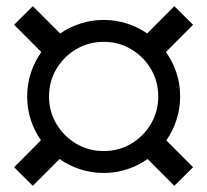

<svg xmlns="http://www.w3.org/2000/svg" viewBox="-20 -646 675 625"><path d="M86.9 -41 25.9 -101.6 113.3 -189.5Q91.8 -219.7 80.1 -256.1Q68.4 -292.5 68.4 -332Q68.4 -372.6 80.6 -409.2Q92.8 -445.8 114.3 -476.6L25.9 -565.4L86.9 -626L175.8 -537.1Q205.6 -557.6 241.7 -569.3Q277.8 -581.1 317.4 -581.1Q356.9 -581.1 392.8 -569.6Q428.7 -558.1 459 -537.1L547.4 -626L608.4 -565.4L520 -476.6Q542 -446.3 554.2 -409.4Q566.4 -372.6 566.4 -332Q566.4 -292 554.4 -255.6Q542.5 -219.2 521.5 -189L608.4 -101.6L547.4 -41L460.4 -128.4Q430.2 -106.9 393.8 -95Q357.4 -83 317.4 -83Q277.3 -83 240.7 -95Q204.1 -106.9 173.8 -128.4ZM317.4 -154.3Q366.7 -154.3 407 -178.2Q447.3 -202.1 471.2 -242.7Q495.1 -283.2 495.1 -332Q495.1 -381.3 471.2 -421.6Q447.3 -461.9 407 -485.8Q366.7 -509.8 317.4 -509.8Q268.6 -509.8 228 -485.8Q187.5 -461.9 163.6 -421.6Q139.6 -381.3 139.6 -332Q139.6 -283.2 163.6 -242.7Q187.5 -202.1 228 -178.2Q268.6 -154.3 317.4 -154.3Z"/></svg>

Font: Schibsted Grotesk
Style: Regular
Weight: 400
Designer: Bakken & Baeck AS, Henrik Kongsvoll
Foundry: Schibsted ASA
Version: Version 1.100; ttfautohint (v1.8.4.7-5d5b);gftools[0.9.25]